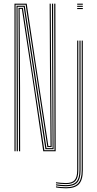

<svg xmlns="http://www.w3.org/2000/svg" viewBox="-20 -820 528 1041"><path d="M58.5 0V-800H124.8L173.8 -474L242.2 -28H254L250.8 -477L249.2 -800H255.2L256.8 -477L260 -22.5H236.8L119 -794.5H64.5V0ZM70.5 0V-342.2L69.5 -788.8H114.2L232 -16.8H265L262.8 -477L261.8 -800H268L268.5 -477L270.5 -11.2H226.2L108.5 -783.2H75.2L76.8 -342.2V0ZM83 0 82.5 -342.2 80.5 -777.5H104L220.5 -5.5H275.5L274 -800H280.2L281.8 0H214.5L163.8 -343.8L98.5 -772H86.5L88.8 -342.2L89.2 0ZM398.5 -794.2V-800H429V-794.2ZM398.5 -771V-776.8H429V-771ZM398.5 -782.8V-788.5H429V-782.8ZM338 201Q325.2 201 308.4 199.6Q291.5 198.2 283.5 196V190.2Q292.5 192.5 309 193.9Q325.5 195.2 338 195.2Q383.5 195.2 403.2 174Q423 152.8 423 104V-600H429V104Q429 156 407.9 178.5Q386.8 201 338 201ZM338 189.8Q326 189.8 309.6 188.4Q293.2 187 283.5 184.8V179.2Q293.2 181 309.2 182.4Q325.2 183.8 338 183.8Q377 183.8 393.9 165.2Q410.8 146.8 410.8 104V-600H416.8V104Q416.8 149.8 398.5 169.8Q380.2 189.8 338 189.8ZM338 178.2Q326 178.2 309.6 176.9Q293.2 175.5 283.5 173.8V168Q293.5 169.8 309.6 171.1Q325.8 172.5 338 172.5Q370.5 172.5 384.5 156.5Q398.5 140.5 398.5 104V-600H404.5V104Q404.5 143.5 389.1 160.9Q373.8 178.2 338 178.2Z"/></svg>

Font: Big Shoulders Inline Display Thin ExtraLight
Style: Regular
Weight: 250
Version: Version 2.002